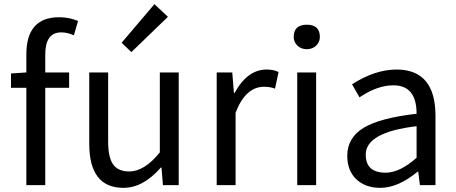

<svg xmlns="http://www.w3.org/2000/svg" viewBox="-20 -892 2199 925"><path d="M336 -722Q305 -736 275 -736Q198 -736 198 -629V-543H313V-469H198V0H107V-469H33V-538L107 -543V-630Q107 -809 265 -809Q313 -809 356 -791Z M410 -199V-543H501V-210Q501 -134 525 -100Q549 -66 603 -66Q676 -66 750 -158V-543H841V0H765L758 -85H755Q670 13 575 13Q410 13 410 -199ZM566 -686 724 -872 789 -811 613 -641Z M1024 -543H1099L1107 -444H1110Q1172 -557 1264 -557Q1299 -557 1322 -545L1305 -465Q1282 -474 1252 -474Q1163 -474 1115 -349V0H1024Z M1412 -543H1503V0H1412ZM1413 -672Q1395 -689 1395 -714Q1395 -773 1458 -773Q1521 -773 1521 -714Q1521 -689 1503 -672Q1485 -655 1458 -655Q1431 -655 1413 -672Z M1698 -27Q1653 -69 1653 -141Q1653 -229 1733 -277Q1812 -324 1987 -344Q1987 -481 1875 -481Q1798 -481 1712 -423L1676 -486Q1787 -557 1890 -557Q2078 -557 2078 -334V0H2003L1995 -65H1992Q1898 13 1812 13Q1742 13 1698 -27ZM1987 -132V-284Q1742 -255 1742 -147Q1742 -60 1838 -60Q1906 -60 1987 -132Z"/></svg>

Font: 思源黑体R
Style: Regular
Weight: 400
Designer: Ryoko NISHIZUKA  (kana & ideographs); Paul D. Hunt (Latin, Greek & Cyrillic); Wenlong ZHANG  (bopomofo); Sandoll Communi
Foundry: Adobe Systems Incorporated
Version: Version 1.00 June 24, 2014, initial release